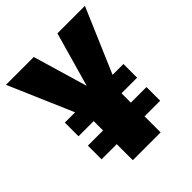

<svg xmlns="http://www.w3.org/2000/svg" viewBox="-209 -796 913 913"><g transform="rotate(-45 247.5 -340.0)"><path d="M513 -680 374 -355H447V-263H342V-200H447V-108H342V0H155V-108H53V-200H155V-263H53V-355H122L-18 -680H169L250 -405L328 -680Z"/></g></svg>

Font: Fira Sans Extra Condensed Black
Style: Regular
Weight: 900
Width: 1
Designer: Carrois Corporate & Edenspiekermann AG
Foundry: Carrois Corporate GbR & Edenspiekermann AG
Version: Version 4.203